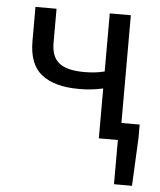

<svg xmlns="http://www.w3.org/2000/svg" viewBox="-49 -529 619 744"><g transform="rotate(5 260.0 -157.0)"><path d="M422 172V0H348V-194Q335 -191 324.5 -189.5Q314 -188 303.5 -186.5Q293 -185 281 -184.5Q269 -184 253 -184Q160 -184 109.5 -223Q59 -262 59 -353V-486H141V-353Q141 -299 171.5 -275Q202 -251 269 -251Q291 -251 309 -253Q327 -255 348 -260V-486H430V-67H501V-15L492 172Z"/></g></svg>

Font: Swei Fan Sans CJK TC
Style: Regular
Weight: 400
Version: Version 2.130